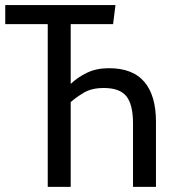

<svg xmlns="http://www.w3.org/2000/svg" viewBox="-25 -726 660 746"><path d="M423.6 -706.2 414.4 -632.3H249.7V-400Q277.9 -426.7 314.1 -443.8Q350.3 -461 398.5 -461Q490.8 -461 535.9 -407.9Q581 -354.9 581 -252.8V0H491.8V-246.7Q491.8 -319.5 466.2 -351.8Q440.5 -384.1 378.5 -384.1Q330.8 -384.1 300.3 -365.6Q269.7 -347.2 249.7 -329.2V0H160.5V-632.3H-4.6V-706.2Z"/></svg>

Font: FiraCode Nerd Font Mono
Style: Regular
Weight: 400
Monospace: yes
Designer: Carrois Corporate, Edenspiekermann AG, Nikita Prokopov
Foundry: Carrois Corporate, Edenspiekermann AG, Nikita Prokopov
Version: Version 6.002;Nerd Fonts 3.4.0